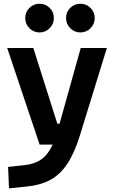

<svg xmlns="http://www.w3.org/2000/svg" viewBox="-20 -775 626 1029"><path d="M28.3 234.4 23.4 119.6 112.8 109.9Q166.5 104 202.1 78.6Q237.8 53.2 262.2 0H192.4L18.6 -517.6H158.7L287.1 -112.3H299.3L412.6 -517.6H552.7L407.2 -45.9Q377.9 47.4 339.8 104.2Q301.8 161.1 249.5 189.2Q197.3 217.3 124.5 224.6ZM410.6 -601.1Q378.9 -601.1 356.4 -623.8Q334 -646.5 334 -678.2Q334 -710.4 356.4 -732.7Q378.9 -754.9 410.6 -754.9Q442.4 -754.9 465.1 -732.7Q487.8 -710.4 487.8 -678.2Q487.8 -646.5 465.1 -623.8Q442.4 -601.1 410.6 -601.1ZM191.9 -601.1Q160.2 -601.1 137.7 -623.8Q115.2 -646.5 115.2 -678.2Q115.2 -710.4 137.7 -732.7Q160.2 -754.9 191.9 -754.9Q223.6 -754.9 246.1 -732.7Q268.6 -710.4 268.6 -678.2Q268.6 -646.5 246.1 -623.8Q223.6 -601.1 191.9 -601.1Z"/></svg>

Font: Cascadia Code NF
Style: Bold
Weight: 700
Monospace: yes
Designer: Aaron Bell
Foundry: Saja Typeworks
Version: Version 2404.023; ttfautohint (v1.8.4)